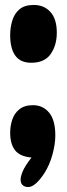

<svg xmlns="http://www.w3.org/2000/svg" viewBox="-20 -645 272 774"><path d="M116 -625Q158 -625 183.5 -596.5Q209 -568 209 -513Q209 -463 184.5 -427.5Q160 -392 106 -392Q62 -392 41.5 -421Q21 -450 21 -503Q21 -534 29.5 -562Q38 -590 58.5 -607.5Q79 -625 116 -625ZM159 53Q122 109 94 109Q80 109 71.5 101.5Q63 94 63 79Q63 67 71.5 46Q80 25 107 -10Q60 -14 40.5 -39.5Q21 -65 21 -110Q21 -136 29 -161.5Q37 -187 57.5 -204Q78 -221 113 -221Q153 -221 178 -191Q203 -161 203 -99Q203 -64 191.5 -22Q180 20 159 53Z"/></svg>

Font: DynaPuff Condensed Medium
Style: Regular
Weight: 500
Width: 3
Designer: Toshi Omagari, Jennifer Daniel
Foundry: Google Fonts
Version: Version 2.000; ttfautohint (v1.8.4.7-5d5b)